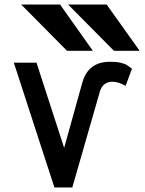

<svg xmlns="http://www.w3.org/2000/svg" viewBox="-20 -827 640 847"><path d="M41 -550.5H141L263 -174.5L343 -462Q368.5 -554.5 465 -554.5Q493 -554.5 511 -550.5Q529 -546.5 539.2 -540.2Q549.5 -534 562 -523.5L534 -448Q521 -456 505.8 -461.2Q490.5 -466.5 476 -466.5Q456.5 -466.5 441.5 -455.8Q426.5 -445 420 -421L299 0H220ZM73.5 -807H245L389.5 -603H275.5ZM280.5 -807H450.5L596 -603H482.5Z"/></svg>

Font: JuliaMono ExtraBold
Style: Regular
Weight: 800
Monospace: yes
Designer: cormullion
Foundry: corm
Version: Version 0.055; ttfautohint (v1.8.4)